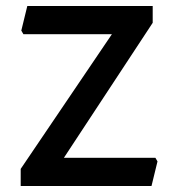

<svg xmlns="http://www.w3.org/2000/svg" viewBox="-20 -620 588 640"><path d="M505 -82 485 0H49V-57L353 -506H58L51 -518L71 -600H489V-544L193 -94H498Z"/></svg>

Font: Farro
Style: Regular
Weight: 400
Designer: Aceler Chua
Foundry: Grayscale Limited
Version: Version 1.101